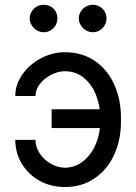

<svg xmlns="http://www.w3.org/2000/svg" viewBox="-20 -749 553 779"><path d="M124 -359.4H42Q42 -405.3 70.3 -446.3Q98.6 -487.3 145.5 -512.2Q192.4 -537.1 243.2 -537.1Q313.5 -537.1 365.2 -501.5Q417 -465.8 443.8 -405.3Q470.7 -344.7 470.7 -273.4V-253.9Q470.7 -182.6 443.8 -122.6Q417 -62.5 365.2 -26.4Q313.5 9.8 243.2 9.8Q186.5 9.8 140.6 -15.6Q94.7 -41 68.4 -85Q42 -128.9 42 -181.6H124Q124 -152.3 141.1 -126.5Q158.2 -100.6 185.5 -85Q212.9 -69.3 243.2 -68.4Q287.1 -69.3 319.8 -96.7Q352.5 -124 369.6 -166.5Q386.7 -209 386.7 -253.9V-273.4Q386.7 -319.3 370.1 -362.3Q353.5 -405.3 320.8 -432.6Q288.1 -460 243.2 -460Q215.8 -460 188 -445.8Q160.2 -431.6 142.1 -408.7Q124 -385.7 124 -359.4ZM420.9 -229.5H189.5V-305.7H420.9ZM100.6 -673.8Q100.6 -689.5 108.4 -702.1Q116.2 -714.8 128.9 -722.2Q141.6 -729.5 156.2 -729.5Q172.9 -729.5 185.5 -722.7Q198.2 -715.8 205.6 -703.1Q212.9 -690.4 212.9 -673.8Q212.9 -659.2 205.6 -646.5Q198.2 -633.8 185.5 -626Q172.9 -618.2 156.2 -618.2Q142.6 -618.2 129.4 -626Q116.2 -633.8 108.4 -647Q100.6 -660.2 100.6 -673.8ZM299.8 -673.8Q299.8 -689.5 307.6 -702.1Q315.4 -714.8 328.6 -722.2Q341.8 -729.5 356.4 -729.5Q372.1 -729.5 384.8 -722.2Q397.5 -714.8 404.8 -702.1Q412.1 -689.5 412.1 -673.8Q412.1 -659.2 404.8 -646.5Q397.5 -633.8 384.8 -626Q372.1 -618.2 356.4 -618.2Q341.8 -618.2 328.6 -626Q315.4 -633.8 307.6 -647Q299.8 -660.2 299.8 -673.8Z"/></svg>

Font: Pretendard Std Variable
Style: Regular
Weight: 400
Designer: Base glyphs from Inter by Rasmus Andersson; Hangeul glyphs from Noto Sans CJK(Source Han Sans) by Jang Soo-young and Kan
Foundry: Kil Hyung-jin
Version: Version 1.309;Glyphs 3.2 (3225)